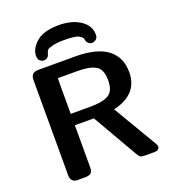

<svg xmlns="http://www.w3.org/2000/svg" viewBox="-159 -1021 1020 1139"><g transform="rotate(-20 351.5 -451.0)"><path d="M154 -775Q154 -822 200.5 -862Q247 -902 343 -902Q425 -902 478 -866.5Q531 -831 531 -774Q531 -754 518.5 -744.5Q506 -735 495 -735Q472 -735 461 -758Q461 -759 458.5 -769.5Q456 -780 451.5 -784Q447 -788 436 -795Q425 -802 401 -805Q377 -808 341 -808Q296 -808 269.5 -801Q243 -794 236.5 -788.5Q230 -783 226 -769Q222 -755 221 -754Q212 -735 189 -735Q178 -735 166 -744.5Q154 -754 154 -775ZM91 -47V-648Q91 -694 137 -694H380Q514 -692 578 -640Q641 -589 641 -497Q641 -360 486 -321Q483 -320 481 -320L645 -43Q651 -31 652 -24Q649 0 618 0H561Q540 0 531 -5.5Q522 -11 513 -28Q359 -294 350 -311H230V-44Q230 -36 229 -31Q228 -26 224.5 -17.5Q221 -9 210 -4.5Q199 0 183 0H135Q91 0 91 -47ZM230 -383H356Q432 -383 469.5 -405Q507 -427 507 -495Q507 -563 470 -585.5Q433 -608 357 -608H231L230 -574Z"/></g></svg>

Font: CMU Sans Serif
Style: Bold
Weight: 700
Version: Version 0.7.0